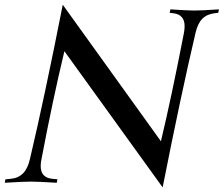

<svg xmlns="http://www.w3.org/2000/svg" viewBox="-20 -772 945 811"><path d="M667 19.5 252 -555.7Q203.1 -352.1 155.3 -100.1Q151.9 -84.5 151.9 -70.3Q151.9 -21 202.1 -16.6L222.7 -14.6L219.7 0Q138.7 -4.9 110.8 -4.9Q82.5 -4.9 0 0L2.9 -14.6L24.4 -16.6Q57.1 -19.5 77.1 -39.6Q97.2 -59.6 106.4 -100.1Q167 -356 245.1 -752L659.7 -175.3Q704.1 -360.4 756.8 -632.3Q759.8 -648.4 759.8 -661.6Q759.8 -711.4 710 -716.3L696.8 -717.8L699.7 -732.4Q773.4 -727.5 801.3 -727.5Q829.6 -727.5 904.8 -732.4L901.9 -717.8L887.7 -716.3Q854 -712.4 834.5 -692.6Q814.9 -672.9 805.7 -632.3Q744.1 -370.1 667 19.5Z"/></svg>

Font: Flanker
Style: Italic
Weight: 400
Italic angle: -12°
Designer: Flanker
Version: Version 2.027